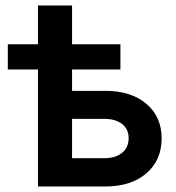

<svg xmlns="http://www.w3.org/2000/svg" viewBox="-20 -676 637 696"><path d="M8.3 -424.3V-515.6H117.7V-656.2H241.2V-515.6H416.5V-424.3H241.2V-346.7H361.8Q455.1 -346.7 510.5 -299.8Q565.9 -252.9 565.9 -174.3Q565.9 -95.2 510.5 -47.6Q455.1 0 361.8 0H117.7V-424.3ZM241.2 -245.1V-102.5H357.4Q398.9 -102.5 422.6 -122.1Q446.3 -141.6 446.3 -175.3Q446.3 -208 422.6 -226.6Q398.9 -245.1 357.4 -245.1Z"/></svg>

Font: Inter Display SemiBold
Style: Regular
Weight: 600
Designer: Rasmus Andersson
Foundry: rsms
Version: Version 4.001;git-9221beed3